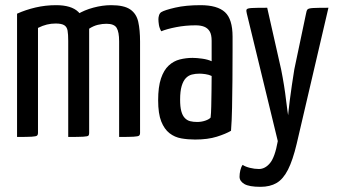

<svg xmlns="http://www.w3.org/2000/svg" viewBox="-20 -530 1307 743"><path d="M46 0V-477Q79 -492 117.5 -501Q156 -510 197 -510Q256 -510 283 -484Q310 -458 317.5 -410Q325 -362 325 -295V-16Q325 -8 321 -5Q317 -2 300 -1Q283 0 244 0V-372Q244 -397 241.5 -411.5Q239 -426 228.5 -432.5Q218 -439 195 -439Q178 -439 161.5 -435Q145 -431 127 -422V-16Q127 -8 123 -5Q119 -2 102.5 -1Q86 0 46 0ZM244 0V-436Q253 -458 279.5 -474.5Q306 -491 341.5 -500.5Q377 -510 410 -510Q460 -510 484 -493.5Q508 -477 515 -445.5Q522 -414 522 -369V-16Q522 -8 518 -5Q514 -2 497 -1Q480 0 441 0V-370Q441 -406 431.5 -422Q422 -438 392 -438Q376 -438 359 -434Q342 -430 325 -419V-16Q325 -8 322 -5Q319 -2 302 -1Q285 0 244 0Z M735 10Q707 10 681.5 5.5Q656 1 636 -14.5Q616 -30 604 -60Q592 -90 592 -142Q592 -194 603 -226.5Q614 -259 633 -276.5Q652 -294 676 -300Q700 -306 725 -306Q741 -306 762.5 -303Q784 -300 799 -293Q799 -293 799 -307Q799 -321 799 -339.5Q799 -358 799 -372Q799 -396 791.5 -408.5Q784 -421 770.5 -426.5Q757 -432 737 -432Q698 -432 662 -425Q626 -418 604 -409Q597 -421 595 -433.5Q593 -446 593 -456Q593 -463 595.5 -471Q598 -479 604 -483Q617 -491 658 -500.5Q699 -510 756 -510Q821 -510 850.5 -483Q880 -456 880 -388V-335Q880 -278 879.5 -220.5Q879 -163 878 -112.5Q877 -62 874 -24Q854 -12 819 -1Q784 10 735 10ZM743 -58Q759 -58 774 -63Q789 -68 795 -75Q797 -91 797.5 -119Q798 -147 798.5 -178Q799 -209 799 -236Q789 -241 775.5 -243Q762 -245 752 -245Q736 -245 722.5 -241.5Q709 -238 699 -227.5Q689 -217 683 -197Q677 -177 677 -144Q677 -117 681.5 -100Q686 -83 695 -73.5Q704 -64 716 -61Q728 -58 743 -58Z M988 193Q944 193 925.5 182Q907 171 907 154Q907 142 910 129Q913 116 919 108Q929 115 947 119.5Q965 124 982 124Q1006 124 1025 101Q1044 78 1055 16L935 -478Q932 -489 934.5 -493.5Q937 -498 954.5 -499Q972 -500 1014 -500L1068 -261Q1074 -231 1079 -200Q1084 -169 1087 -142.5Q1090 -116 1092.5 -100Q1095 -84 1095 -84Q1095 -84 1096.5 -100Q1098 -116 1101.5 -142.5Q1105 -169 1109.5 -200.5Q1114 -232 1119 -262L1164 -476Q1166 -489 1170 -493.5Q1174 -498 1192 -499Q1210 -500 1251 -500L1128 27Q1113 90 1094.5 126.5Q1076 163 1050.5 178Q1025 193 988 193Z"/></svg>

Font: Yanone Kaffeesatz ExtraLight
Style: Regular
Weight: 400
Version: Version 2.003